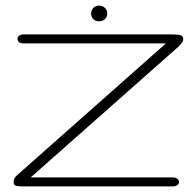

<svg xmlns="http://www.w3.org/2000/svg" viewBox="-20 -667 703 687"><path d="M89.8 -32.2H597.7Q608.9 -32.2 614.7 -27.1Q620.6 -22 620.6 -16.1Q620.6 -9.8 614.7 -4.9Q608.9 0 597.7 0H64.5Q47.4 0 38.1 -2Q28.8 -3.9 28.8 -16.1Q28.8 -24.4 32.5 -30.3Q36.1 -36.1 44.4 -43L573.7 -511.7H64.5Q53.2 -511.7 47.9 -516.6Q42.5 -521.5 42.5 -527.8Q42.5 -533.7 47.9 -538.8Q53.2 -543.9 64.5 -543.9H595.7Q612.8 -543.9 624.3 -541.5Q635.7 -539.1 635.7 -526.9Q635.7 -520 630.4 -513.4Q625 -506.8 619.6 -501ZM306.2 -618.2Q306.2 -630.9 314 -638.9Q321.8 -647 334.5 -647Q346.7 -647 355.2 -638.9Q363.8 -630.9 363.8 -618.2Q363.8 -606 355.2 -598.4Q346.7 -590.8 334.5 -590.8Q321.8 -590.8 314 -598.4Q306.2 -606 306.2 -618.2Z"/></svg>

Font: Gruppo
Style: Regular
Weight: 400
Foundry: Vernon Adams
Version: Version 1.000